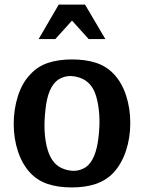

<svg xmlns="http://www.w3.org/2000/svg" viewBox="-20 -810 630 840"><path d="M550 -272Q550 -207 531 -150Q512 -93 477 -55Q445 -21 399.5 -5.5Q354 10 294 10Q234 10 189 -5Q144 -20 112 -54Q77 -92 58.5 -148Q40 -204 40 -268Q40 -332 58.5 -390Q77 -448 113 -485Q145 -520 190.5 -535Q236 -550 295 -550Q355 -550 400.5 -535Q446 -520 478 -486Q513 -449 531.5 -392.5Q550 -336 550 -272ZM188 -156Q198 -122 216 -100.5Q234 -79 261 -70Q288 -61 311 -63Q334 -65 356 -79Q400 -111 411 -210Q417 -260 414.5 -304Q412 -348 402 -384Q393 -418 374.5 -439.5Q356 -461 329 -470Q302 -479 279 -477Q256 -475 234 -461Q189 -429 179 -331Q167 -229 188 -156ZM441 -639 352 -790H237L149 -639H222L295 -720L368 -639Z"/></svg>

Font: Domine SemiBold
Style: Regular
Weight: 600
Designer: Pablo Impallari, Rodrigo Fuenzalida, Brenda Gallo
Foundry: Pablo Impallari, Rodrigo Fuenzalida, Brenda Gallo
Version: Version 2.000